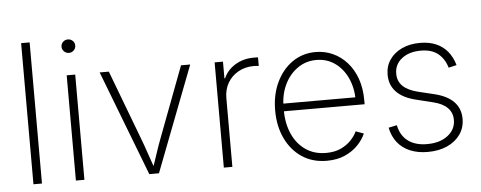

<svg xmlns="http://www.w3.org/2000/svg" viewBox="-49 -852 2469 986"><g transform="rotate(-5 1185.0 -358.5)"><path d="M131.3 -727.5V0H87.4V-727.5Z M306.2 0V-542.5H350.1V0ZM328.1 -656.2Q313.5 -656.2 303 -666.5Q292.5 -676.8 292.5 -690.9Q292.5 -705.6 303 -715.6Q313.5 -725.6 327.6 -725.6Q342.8 -725.6 353 -715.6Q363.3 -705.6 363.3 -690.9Q363.3 -676.8 353 -666.5Q342.8 -656.2 328.1 -656.2Z M684.6 0 476.1 -542.5H523.4L659.2 -183.1Q674.8 -142.1 688.5 -100.8Q702.1 -59.6 716.8 -19.5H702.6Q717.3 -59.6 730.7 -100.8Q744.1 -142.1 759.8 -183.1L895.5 -542.5H942.9L734.4 0Z M1068.8 0V-542.5H1111.8V-456.1H1115.2Q1133.3 -498.5 1175.3 -523.9Q1217.3 -549.3 1271 -549.3Q1276.9 -549.3 1282.2 -549.1Q1287.6 -548.8 1293 -548.8V-504.4Q1290 -504.9 1283.2 -505.6Q1276.4 -506.3 1267.6 -506.3Q1223.1 -506.3 1188 -486.8Q1152.8 -467.3 1132.8 -433.1Q1112.8 -398.9 1112.8 -354.5V0Z M1599.1 11.2Q1525.9 11.2 1471.4 -25.1Q1417 -61.5 1387 -124.8Q1356.9 -188 1356.9 -269Q1356.9 -350.1 1387 -413.6Q1417 -477.1 1469.5 -513.7Q1522 -550.3 1589.4 -550.3Q1636.7 -550.3 1677.7 -531.7Q1718.8 -513.2 1750.2 -478.3Q1781.7 -443.4 1799.6 -393.8Q1817.4 -344.2 1817.4 -281.2V-261.2H1384.3V-300.8H1793L1773.4 -285.6Q1773.4 -349.1 1750.2 -399.7Q1727.1 -450.2 1685.8 -479.7Q1644.5 -509.3 1589.4 -509.3Q1535.6 -509.3 1492.9 -479.2Q1450.2 -449.2 1425.8 -398.2Q1401.4 -347.2 1401.4 -284.2V-266.1Q1401.4 -198.7 1425 -145Q1448.7 -91.3 1493.2 -60.3Q1537.6 -29.3 1599.1 -29.3Q1643.6 -29.3 1675.5 -44.4Q1707.5 -59.6 1728.5 -82Q1749.5 -104.5 1759.3 -126.5L1800.3 -111.8Q1788.1 -82.5 1761.2 -54Q1734.4 -25.4 1693.8 -7.1Q1653.3 11.2 1599.1 11.2Z M2119.6 11.2Q2068.4 11.2 2028.8 -5.4Q1989.3 -22 1964.1 -53.5Q1939 -85 1929.7 -130.4L1972.7 -139.6Q1983.9 -85.4 2021.5 -57.4Q2059.1 -29.3 2119.6 -29.3Q2186 -29.3 2226.6 -60.8Q2267.1 -92.3 2267.1 -141.1Q2267.1 -178.7 2242.4 -203.6Q2217.8 -228.5 2169.4 -240.2L2082.5 -261.7Q2015.6 -277.8 1981.9 -313.2Q1948.2 -348.6 1948.2 -401.9Q1948.2 -445.8 1971.2 -479.2Q1994.1 -512.7 2034.7 -531.5Q2075.2 -550.3 2127.9 -550.3Q2175.3 -550.3 2210.7 -534.9Q2246.1 -519.5 2269.8 -490.5Q2293.5 -461.4 2305.2 -420.4L2263.7 -410.6Q2250 -457.5 2217 -483.9Q2184.1 -510.3 2128.4 -510.3Q2067.9 -510.3 2030.3 -480.7Q1992.7 -451.2 1992.7 -403.3Q1992.7 -364.7 2018.1 -339.6Q2043.5 -314.5 2096.2 -301.3L2181.2 -280.8Q2246.1 -264.6 2279.1 -230Q2312 -195.3 2312 -143.1Q2312 -97.2 2287.6 -62.5Q2263.2 -27.8 2220 -8.3Q2176.8 11.2 2119.6 11.2Z"/></g></svg>

Font: Inter 16pt ExtraLight
Style: Regular
Weight: 250
Version: Version 4.001;git-66647c0bb